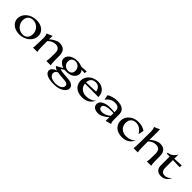

<svg xmlns="http://www.w3.org/2000/svg" viewBox="386 -2504 4521 4521"><g transform="rotate(45 2647.0 -243.0)"><path d="M338 11C540 11 689 -123 689 -283C689 -422 571 -519 397 -519C195 -519 45 -385 45 -228C45 -93 167 11 338 11ZM404 -44C261 -44 164 -155 164 -285C164 -398 240 -463 332 -463C459 -463 568 -367 568 -222C568 -109 494 -44 404 -44Z M791 0H936C931 -25 921 -46 921 -226V-347C973 -402 1048 -435 1109 -435C1199 -434 1252 -395 1252 -280V-216C1252 -51 1243 -24 1237 0H1382C1375 -24 1367 -57 1367 -231V-299C1367 -463 1290 -522 1154 -522C1084 -522 964 -454 922 -401V-520L781 -460C784 -458 808 -414 807 -342L806 -231C804 -57 798 -25 791 0Z M1736 -152C1909 -152 2009 -236 2009 -343C2009 -379 1994 -412 1968 -440L2074 -433L2085 -497L1904 -487C1863 -508 1811 -520 1756 -520C1582 -520 1480 -429 1480 -327C1480 -257 1544 -193 1638 -165L1480 -75C1506 -46 1532 -28 1572 -15C1502 2 1434 55 1434 116C1434 200 1528 267 1744 267C1959 267 2083 165 2083 73C2083 -8 2018 -54 1884 -65L1740 -76C1677 -81 1635 -91 1611 -106L1688 -155C1703 -153 1719 -152 1736 -152ZM1764 -197C1662 -197 1603 -267 1603 -350C1603 -436 1659 -480 1729 -480C1807 -480 1885 -422 1885 -319C1885 -235 1831 -197 1764 -197ZM1549 92C1549 42 1583 13 1619 -4C1642 0 1680 5 1707 8L1850 19C1930 25 1971 48 1971 101C1971 163 1905 224 1761 224C1619 224 1549 159 1549 92Z M2418 -468C2487 -468 2558 -430 2576 -318L2254 -305C2258 -425 2334 -468 2418 -468ZM2134 -245C2134 -88 2250 13 2428 13C2566 13 2666 -42 2721 -159L2717 -161C2663 -101 2575 -72 2490 -72C2357 -72 2268 -147 2255 -266L2704 -265C2704 -448 2569 -520 2445 -520C2289 -520 2134 -413 2134 -245Z M3222 10 3366 -29V-31C3358 -35 3339 -58 3339 -159V-334C3339 -442 3254 -520 3092 -520C2976 -520 2886 -487 2825 -449L2848 -323H2850C2904 -401 2986 -449 3071 -449C3176 -449 3223 -410 3223 -317V-280C3166 -287 3094 -290 3041 -287C2904 -278 2788 -222 2788 -121C2788 -40 2848 14 2970 14C3050 14 3155 -46 3222 -114ZM2911 -153C2911 -202 2962 -260 3223 -249V-159C3152 -103 3087 -73 3016 -73C2946 -73 2911 -104 2911 -153Z M3987 -318H3990L4017 -454C3935 -506 3872 -520 3777 -520C3615 -520 3466 -402 3466 -242C3466 -85 3585 13 3760 13C3894 13 3991 -43 4045 -159L4041 -161C3987 -101 3907 -72 3822 -72C3674 -72 3586 -160 3586 -291C3586 -425 3679 -468 3760 -468C3836 -468 3927 -430 3987 -318Z M4598 -280V-216C4598 -51 4589 -24 4583 0H4728C4721 -24 4713 -57 4713 -231V-299C4713 -470 4625 -521 4506 -521C4431 -521 4310 -454 4267 -401L4268 -753L4127 -693C4130 -691 4154 -650 4154 -578L4152 -231C4151 -57 4144 -25 4137 0H4282C4277 -25 4267 -46 4267 -226V-352C4319 -406 4393 -435 4455 -434C4545 -433 4598 -387 4598 -280Z M4785 -492V-463L4880 -460V-166C4880 -54 4946 12 5057 12C5185 12 5245 -65 5282 -140L5278 -142C5243 -101 5185 -60 5116 -60C5031 -60 4994 -107 4994 -211V-457L5224 -450L5233 -514L4994 -503V-638H4989C4950 -553 4864 -498 4785 -492Z"/></g></svg>

Font: Coconat Demi
Style: Regular
Weight: 400
Designer: Sara Lavazza
Foundry: Collletttivo
Version: Version 1.000;Glyphs 3.2 (3217)